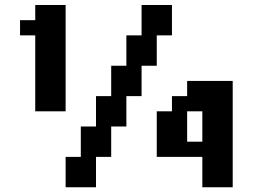

<svg xmlns="http://www.w3.org/2000/svg" viewBox="-20 -708 1040 790"><path d="M62.5 -625H125V-687.5H250V-250H125V-562.5H62.5ZM250 -62.5H312.5V-187.5H375V-312.5H437.5V-437.5H500V-562.5H562.5V-687.5H687.5V-562.5H625V-437.5H562.5V-312.5H500V-187.5H437.5V-62.5H375V62.5H250ZM625 -250H687.5V-312.5H750V-375H937.5V62.5H812.5V-62.5H625ZM750 -250V-125H812.5V-250Z"/></svg>

Font: NeoDunggeunmo Pro
Style: Regular
Weight: 400
Version: Version 1.020